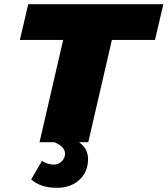

<svg xmlns="http://www.w3.org/2000/svg" viewBox="-20 -680 801 918"><path d="M251 218Q175 218 129 178L181 89Q192 98 209 102.5Q226 107 237 107Q260 107 275.5 91Q291 75 291 55Q291 21 240 0H169L282 -489H75L115 -660H761L721 -489H515L402 0H358Q401 30 401 81Q401 142 359.5 180Q318 218 251 218Z"/></svg>

Font: Work Sans Black
Style: Italic
Weight: 900
Italic angle: -13°
Designer: Wei Huang
Foundry: Wei Huang
Version: Version 2.009; ttfautohint (v1.8.3)